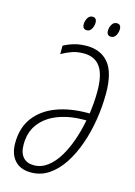

<svg xmlns="http://www.w3.org/2000/svg" viewBox="-133 -954 723 1032"><g transform="rotate(15 229.0 -437.5)"><path d="M146 9.8Q86.4 9.8 54.9 -25.4Q23.4 -60.5 23.4 -121.1Q23.4 -207 66.4 -264.2Q109.4 -321.3 184.8 -349.9Q260.3 -378.4 358.4 -378.4H369.1Q373.5 -409.7 376 -440.9Q378.4 -472.2 378.4 -504.4Q378.4 -595.7 347.9 -638.9Q317.4 -682.1 255.4 -682.1Q218.8 -682.1 189 -671.4Q159.2 -660.6 133.8 -645.5V-692.4Q159.7 -707 191.7 -716.1Q223.6 -725.1 260.3 -725.1Q340.3 -725.1 383.3 -672.4Q426.3 -619.6 426.3 -504.9Q426.3 -432.1 414.6 -358.6Q402.8 -285.2 379.6 -219Q356.4 -152.8 322.5 -101.3Q288.6 -49.8 244.4 -20Q200.2 9.8 146 9.8ZM149.9 -31.7Q191.4 -31.7 225.8 -57.6Q260.3 -83.5 286.9 -127.4Q313.5 -171.4 332.3 -226.1Q351.1 -280.8 361.8 -337.9H350.6Q270 -337.9 206.3 -314Q142.6 -290 106 -242.9Q69.3 -195.8 69.3 -125.5Q69.3 -79.1 90.6 -55.4Q111.8 -31.7 149.9 -31.7ZM373 -806.2Q348.6 -806.2 348.6 -834Q348.6 -852.1 358.2 -868.4Q367.7 -884.8 385.3 -884.8Q408.7 -884.8 408.7 -857.4Q408.7 -838.9 399.2 -822.5Q389.6 -806.2 373 -806.2ZM238.3 -806.2Q213.9 -806.2 213.9 -834Q213.9 -852.1 223.4 -868.4Q232.9 -884.8 250 -884.8Q273.4 -884.8 273.4 -857.4Q273.4 -838.9 263.9 -822.5Q254.4 -806.2 238.3 -806.2Z"/></g></svg>

Font: Open Sans Condensed Light
Style: Italic
Weight: 300
Width: 3
Italic angle: -12°
Designer: Monotype Design Team
Foundry: Monotype Imaging Inc.
Version: Version 3.000; ttfautohint (v1.8.4)